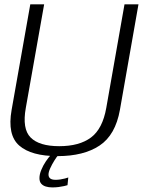

<svg xmlns="http://www.w3.org/2000/svg" viewBox="-20 -694 650 859"><path d="M237.5 4.5Q354.5 4.5 425.5 -42.8Q496.5 -90 516.5 -202.5L599.5 -674.5H537L455.5 -211.5Q439 -117.5 387 -78.8Q335 -40 245 -40Q155.5 -40 117 -78.8Q78.5 -117.5 95.5 -211.5L177.5 -674.5H115.5L32 -202.5Q12 -90 66 -42.8Q120 4.5 237.5 4.5ZM214 144.5Q228 144.5 242 142.8Q256 141 266.8 138.5Q277.5 136 282 134.5L285.5 100Q280.5 102 271 104.5Q261.5 107 250.2 108.8Q239 110.5 229 110.5Q212.5 110.5 204.8 104.5Q197 98.5 197 87Q197 75.5 204.8 58.5Q212.5 41.5 222.8 25Q233 8.5 240.5 0H207Q197 10.5 185 28.2Q173 46 164.8 66Q156.5 86 156.5 103Q156.5 118.5 164.2 127.5Q172 136.5 185 140.5Q198 144.5 214 144.5Z"/></svg>

Font: Anybody UltraCondensed Thin Light
Style: Italic
Weight: 300
Italic angle: -10°
Version: Version 1.111